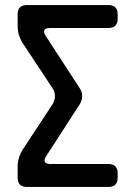

<svg xmlns="http://www.w3.org/2000/svg" viewBox="-20 -730 537 762"><path d="M87 12H410Q447 12 447 -25V-42Q447 -79 410 -79H180Q157 -79 157 -94Q157 -101 163 -110L297 -317Q306 -332 306 -348Q306 -366 297 -379L161 -588Q155 -597 155 -604Q155 -619 178 -619H410Q447 -619 447 -656V-673Q447 -710 410 -710H87Q50 -710 50 -673V-627Q50 -591 70 -559L189 -379Q198 -366 198 -348Q198 -332 189 -317L70 -136Q50 -104 50 -68V-25Q50 12 87 12Z"/></svg>

Font: WD-XL Lubrifont TC
Style: Regular
Weight: 400
Designer: [WD-XL Lubrifont] Copyright 2020-2022 (c) NightFurySL2001, Skr-ZERO; [ZCOOL QingKe HuangYou] Copyright 2018-2022 (c) The
Version: Version 2.001;hotconv 1.1.1;makeotfexe 2.6.0